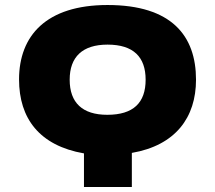

<svg xmlns="http://www.w3.org/2000/svg" viewBox="-20 -746 858 766"><path d="M409 -726C165 -726 56 -604 56 -429C56 -274 137 -165 315 -134V0H506V-136C680 -166 762 -277 762 -428C762 -603 665 -726 409 -726ZM409 -568C512 -568 561 -519 561 -428C561 -336 512 -288 408 -288C309 -288 258 -336 258 -428C258 -519 309 -568 409 -568Z"/></svg>

Font: Noto Sans UI Black
Style: Regular
Weight: 900
Designer: Monotype Design Team
Foundry: Monotype Imaging Inc.
Version: Version 1.901